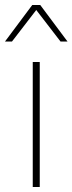

<svg xmlns="http://www.w3.org/2000/svg" viewBox="-44 -748 290 768"><path d="M115 -500V0H87V-500ZM226 -582H198L101 -708L4 -582H-24L85 -728H117Z"/></svg>

Font: Work Sans ExtraLight
Style: Regular
Weight: 200
Designer: Wei Huang
Foundry: Wei Huang
Version: Version 2.010; ttfautohint (v1.8.3)